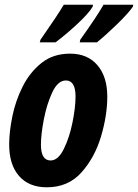

<svg xmlns="http://www.w3.org/2000/svg" viewBox="-20 -786 586 816"><path d="M392 -606Q429 -636 477 -682.5Q525 -729 545 -758L546 -766H420Q395 -721 321 -617L319 -606ZM216 -606Q260 -639 308.5 -684Q357 -729 374 -758L375 -766H251Q226 -723 152 -617L149 -606ZM436 -375Q436 -460 394 -509Q352 -558 278 -558Q206 -558 156.5 -518.5Q107 -479 76.5 -418.5Q46 -358 32.5 -291.5Q19 -225 19 -172Q19 -86 61 -38Q103 10 179 10Q270 10 326.5 -53.5Q383 -117 409.5 -206.5Q436 -296 436 -375ZM154 -171Q154 -215 166.5 -279.5Q179 -344 202.5 -394Q226 -444 260 -444Q301 -444 301 -376Q301 -329 288 -265Q275 -201 251 -152.5Q227 -104 195 -104Q154 -104 154 -171Z"/></svg>

Font: Noto Sans UI Condensed ExtraBold
Style: Italic
Weight: 800
Width: 3
Designer: Monotype Design Team
Foundry: Monotype Imaging Inc.
Version: 1.001